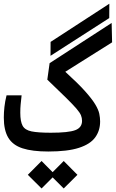

<svg xmlns="http://www.w3.org/2000/svg" viewBox="-20 -831 638 1058"><path d="M246.1 3.9Q158.2 3.9 104.2 -13.7Q50.3 -31.2 25.6 -72.3Q1 -113.3 1 -183.1Q1 -211.4 4.4 -241.9Q7.8 -272.5 16.1 -305.7H99.1Q95.7 -276.4 93.8 -255.9Q91.8 -235.4 91.8 -209.5Q91.8 -161.6 104.7 -137.9Q117.7 -114.3 154.1 -106.9Q190.4 -99.6 259.8 -99.6Q357.4 -99.6 394.8 -113.8Q432.1 -127.9 432.1 -165Q432.1 -180.7 426.3 -195.3Q420.4 -210 401.4 -232.2Q382.3 -254.4 344 -292.2Q305.7 -330.1 240.7 -392.1L253.4 -482.9L595.2 -704.6L597.7 -597.7L339.8 -435.5Q408.7 -373 447.5 -329.8Q486.3 -286.6 504.4 -256.6Q522.5 -226.6 527.1 -204.3Q531.7 -182.1 531.7 -161.6Q531.7 -111.3 504.6 -74Q477.5 -36.6 415 -16.4Q352.5 3.9 246.1 3.9ZM258.3 -523.4 258.8 -600.1 582.5 -810.5 582 -731.4ZM331.1 207.5 270 146.5 209 207.5 133.3 132.3 209 56.2 270 117.7 331.1 56.2 406.7 132.3Z"/></svg>

Font: Cascadia Mono PL
Style: Regular
Weight: 400
Monospace: yes
Designer: Aaron Bell
Foundry: Saja Typeworks
Version: Version 2404.023; ttfautohint (v1.8.4)